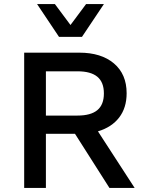

<svg xmlns="http://www.w3.org/2000/svg" viewBox="-20 -917 712 937"><path d="M346 -264H204V0H98V-660H204H367Q474 -660 536 -607.5Q598 -555 598 -462Q598 -391 561.5 -343.5Q525 -296 458 -276L637 0H514ZM204 -353H358Q423 -353 455 -379.5Q487 -406 487 -461Q487 -516 455 -542.5Q423 -569 358 -569H204ZM380 -737H268L161 -897H248L324 -795L400 -897H487Z"/></svg>

Font: Work Sans Medium
Style: Regular
Weight: 500
Designer: Wei Huang
Foundry: Wei Huang
Version: Version 1.500